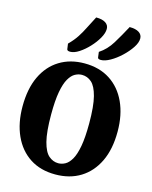

<svg xmlns="http://www.w3.org/2000/svg" viewBox="-145 -1102 959 1208"><g transform="rotate(15 334.5 -497.5)"><path d="M334 13Q237 13 168 -32Q99 -77 62 -158.5Q25 -240 25 -348Q25 -463 63 -543.5Q101 -624 170.5 -667Q240 -710 333 -710Q430 -710 499.5 -665Q569 -620 606.5 -538.5Q644 -457 644 -348Q644 -234 605.5 -153.5Q567 -73 497.5 -30Q428 13 334 13ZM334 -60Q357 -60 379 -72Q401 -84 419 -115Q437 -146 447.5 -203.5Q458 -261 458 -352Q458 -465 442 -526.5Q426 -588 398.5 -612Q371 -636 336 -636Q313 -636 291 -624Q269 -612 251 -581Q233 -550 222.5 -493Q212 -436 212 -345Q212 -232 228 -170Q244 -108 272 -84Q300 -60 334 -60ZM225 -757Q206 -757 204 -767.5Q202 -778 199 -803Q232 -836 252 -867Q272 -898 289 -932.5Q306 -967 328 -1008Q368 -1008 389.5 -994Q411 -980 411 -955Q411 -928 392 -894.5Q373 -861 343.5 -829.5Q314 -798 282.5 -777.5Q251 -757 225 -757ZM425 -757Q406 -757 404.5 -767.5Q403 -778 400 -803Q448 -834 481 -888Q514 -942 547 -1004Q587 -1004 608.5 -990Q630 -976 630 -951Q630 -924 608 -891Q586 -858 553 -827Q520 -796 485.5 -776.5Q451 -757 425 -757Z"/></g></svg>

Font: Calistoga
Style: Regular
Weight: 400
Designer: Yvonne Schuttler, Eben Sorkin
Foundry: www.sorkintype.com
Version: Version 1.010; ttfautohint (v1.8.4.7-5d5b)